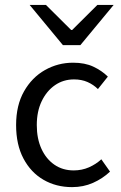

<svg xmlns="http://www.w3.org/2000/svg" viewBox="-20 -755 496 787"><path d="M275.4 12Q210.1 12 158.2 -18.1Q106.3 -48.2 76.2 -105.1Q46 -162.1 46 -242.3Q46 -323.5 78.5 -380.6Q110.9 -437.7 164.3 -467.9Q217.7 -498 279.7 -498Q327.8 -498 362.3 -481.9Q396.9 -465.8 422.1 -441L381.4 -389.9Q363.1 -408 338.7 -418.8Q314.4 -429.5 283.3 -429.5Q239.7 -429.5 205.4 -405.9Q171.2 -382.3 151 -340.4Q130.8 -298.5 130.8 -242.3Q130.8 -186.7 149.9 -145Q169 -103.3 203 -79.9Q236.9 -56.5 282.1 -56.5Q315.7 -56.5 344.7 -69.2Q373.7 -82 395.3 -102.1L431 -51.5Q400.4 -22.8 361.1 -5.4Q321.7 12 275.4 12ZM237.9 -570 101.6 -734.7H168.4L271.7 -632H275.7L379 -734.7H445.8L309.4 -570Z"/></svg>

Font: Source Sans 3 VF
Style: Regular
Weight: 200
Designer: Paul D. Hunt
Foundry: Adobe
Version: Version 3.046;hotconv 1.0.118;makeotfexe 2.5.65603